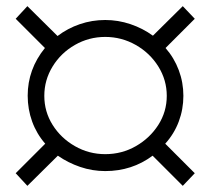

<svg xmlns="http://www.w3.org/2000/svg" viewBox="-20 -604 684 624"><path d="M517 -137 613 -41 574 0 476 -98Q409 -48 322 -48Q280 -48 240.5 -61.5Q201 -75 168 -98L69 0L31 -41L127 -137Q99 -169 84.5 -209Q70 -249 70 -293Q70 -379 126 -448L31 -543L69 -584L167 -487Q200 -512 239.5 -525.5Q279 -539 322 -539Q364 -539 404 -525.5Q444 -512 477 -488L574 -584L613 -543L518 -448Q546 -416 561 -376Q576 -336 576 -292.5Q576 -249 561 -209Q546 -169 517 -137ZM322 -103Q376 -103 421.5 -129Q467 -155 494.5 -198Q522 -241 522 -292.5Q522 -344 494.5 -388Q467 -432 421 -458Q375 -484 322 -484Q269 -484 223.5 -458Q178 -432 151 -388Q124 -344 124 -292.5Q124 -241 151 -198Q178 -155 223.5 -129Q269 -103 322 -103Z"/></svg>

Font: Montserrat Ace
Style: Regular
Weight: 400
Designer: Julieta Ulanovsky
Foundry: Julieta Ulanovsky
Version: Version 1